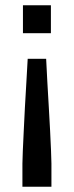

<svg xmlns="http://www.w3.org/2000/svg" viewBox="-20 -530 280 728"><path d="M65 178V90Q65 74 66.5 42Q68 10 70 -33Q72 -76 74.5 -123.5Q77 -171 80 -218.5Q83 -266 85 -307H155Q157 -267 159.5 -219.5Q162 -172 165 -124.5Q168 -77 170 -34Q172 9 173.5 41Q175 73 175 90V178ZM67 -404V-510H173V-404Z"/></svg>

Font: Saira SemiCondensed Medium
Style: Regular
Weight: 500
Width: 4
Designer: Hector Gatti with collaboration of the Omnibus-Type team
Foundry: Omnibus-Type
Version: Version 1.101